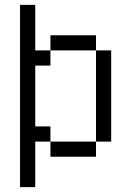

<svg xmlns="http://www.w3.org/2000/svg" viewBox="-20 -645 540 790"><path d="M62.5 -625Q62.5 -625 62.5 125H125V-62.5H187.5V0H375V-62.5H187.5V-125H125Q125 -125 125 -375H187.5V-437.5H125V-625ZM375 -62.5H437.5Q437.5 -62.5 437.5 -437.5H375Q375 -437.5 375 -62.5ZM187.5 -437.5H375V-500H187.5Z"/></svg>

Font: CalcUnifontExMono
Style: Regular
Weight: 500
Version: Version 15.0.06